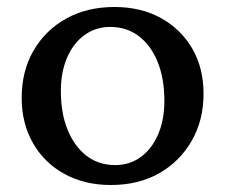

<svg xmlns="http://www.w3.org/2000/svg" viewBox="-20 -516 644 549"><path d="M297 13Q222 13 164.5 -18.5Q107 -50 74.5 -106.5Q42 -163 42 -236Q42 -313 76 -371.5Q110 -430 169.5 -463Q229 -496 307 -496Q383 -496 440 -464.5Q497 -433 529.5 -377.5Q562 -322 562 -248Q562 -172 528 -113Q494 -54 435 -20.5Q376 13 297 13ZM309 -44Q351 -44 382.5 -67Q414 -90 432 -131.5Q450 -173 450 -228Q450 -292 430.5 -339.5Q411 -387 376.5 -413Q342 -439 295 -439Q254 -439 222 -416Q190 -393 172 -351.5Q154 -310 154 -256Q154 -192 173.5 -144.5Q193 -97 227.5 -70.5Q262 -44 309 -44Z"/></svg>

Font: Platypi Light
Style: Regular
Weight: 400
Version: Version 1.200